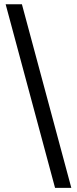

<svg xmlns="http://www.w3.org/2000/svg" viewBox="-20 -782 365 911"><path d="M241.2 109.4 6.8 -761.7H84L318.4 109.4Z"/></svg>

Font: Inter Display
Style: Regular
Weight: 400
Designer: Rasmus Andersson
Foundry: rsms
Version: Version 4.001;git-9221beed3